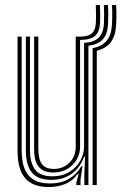

<svg xmlns="http://www.w3.org/2000/svg" viewBox="-20 -748 491 776"><path d="M177.6 7.9Q143.6 7.9 120.7 -1.1Q97.8 -10.1 83.9 -25.4Q70 -40.8 62.9 -59.7Q55.8 -78.6 53.4 -98.7Q50.9 -118.7 50.9 -137.2V-600H67.6V-139.6Q67.6 -117.9 71.4 -94.7Q75.1 -71.4 86.6 -51.3Q98.1 -31.3 121 -18.9Q143.8 -6.6 182.2 -6.6Q227.6 -6.6 259.3 -25.5Q290.9 -44.4 309.1 -76.6H313.2L305.3 -20.7V0H288.4L288.4 -9.2L298 -45.4H294.5Q273.6 -17 244.1 -4.5Q214.5 7.9 177.6 7.9ZM320.9 0V-46.2L323.8 -114.7H319.8Q304.2 -70.2 269.5 -45.5Q234.7 -20.8 186.7 -21.1Q132.4 -21.4 108.5 -51.1Q84.5 -80.7 84.5 -140.4V-600H101.2V-142Q101.2 -90.5 121.5 -62.9Q141.8 -35.4 191.8 -35.4Q231.1 -35.4 259.8 -52.8Q288.5 -70.1 304.1 -97.6Q319.7 -125.2 319.7 -155.5V-574.7Q359.9 -577 379 -595.6Q398.1 -614.2 400.1 -653.8Q400.8 -669.1 400.8 -689.6Q400.8 -710.2 399.8 -727.6H416.7Q417.7 -709.3 417.7 -687.1Q417.7 -665 416.7 -650Q414.4 -609.5 395.5 -588.9Q376.6 -568.2 337.4 -563V0ZM195.5 -50.9Q168.8 -50.9 153.2 -60Q137.7 -69 130.1 -83.3Q122.4 -97.5 120.2 -113.8Q118 -130.1 118 -144.4V-600H134.9V-145.2Q134.9 -125.3 139.3 -107Q143.6 -88.7 157.1 -77Q170.6 -65.2 197.7 -65.2Q222.6 -65.2 242.6 -76.7Q262.6 -88.1 274.3 -108.1Q286 -128.1 286 -153.3V-600H303.7Q335.9 -600 350.8 -612.8Q365.7 -625.5 367.4 -654.6Q368.1 -668.5 368.1 -689.1Q368.1 -709.7 367.1 -727.6H383.9Q384.9 -709.8 385 -689.3Q385 -668.8 384.3 -654.1Q382.2 -618.1 363.5 -602.4Q344.8 -586.7 304.1 -586.7H303.6V-154.6Q303.6 -126.8 290 -103.1Q276.4 -79.4 252.1 -65.2Q227.8 -50.9 195.5 -50.9ZM354.3 0V-553.3Q392.7 -560.7 411.4 -583.6Q430 -606.4 432.5 -648.8Q433.3 -660.2 433.6 -674.7Q433.8 -689.1 433.5 -703.3Q433.2 -717.5 432.5 -727.6H449.4Q450.1 -717.6 450.4 -703.3Q450.7 -689.1 450.4 -674.3Q450.2 -659.6 449.4 -647.9Q446.9 -603.3 428 -577.9Q409.1 -552.5 371.2 -542.9V0Z"/></svg>

Font: Big Shoulders Inline Text SC Thin
Style: Regular
Weight: 100
Designer: Patric King
Foundry: XO Type Co
Version: Version 2.002